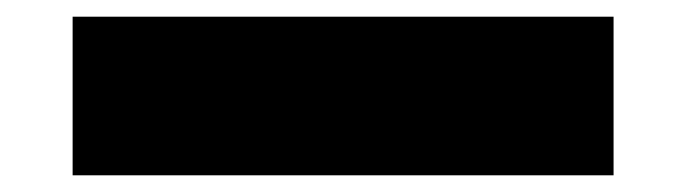

<svg xmlns="http://www.w3.org/2000/svg" viewBox="-20 22 812 230"><path d="M67 42H715V232H67Z"/></svg>

Font: SVN-Poppins ExtraBold
Style: Regular
Weight: 800
Designer: Ninad Kale (Devanagari), Jonny Pinhorn (Latin)
Foundry: Indian Type Foundry
Version: Version 3.002 2017; ttfautohint (v1.8.3)